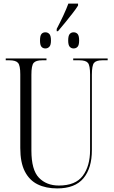

<svg xmlns="http://www.w3.org/2000/svg" viewBox="-20 -1040 634 1070"><path d="M296 -879Q314 -913 332.5 -952.5Q351 -992 361 -1020H415V-1009Q404 -991 384.5 -966Q365 -941 343.5 -914.5Q322 -888 303 -866H296ZM233 -770Q219 -770 211 -779.5Q203 -789 203 -814Q203 -841 211 -850.5Q219 -860 233 -860Q246 -860 255 -850.5Q264 -841 264 -814Q264 -789 255 -779.5Q246 -770 233 -770ZM390 -770Q377 -770 368.5 -779.5Q360 -789 360 -814Q360 -841 368.5 -850.5Q377 -860 390 -860Q404 -860 412.5 -850.5Q421 -841 421 -814Q421 -789 412.5 -779.5Q404 -770 390 -770ZM299 10Q236 10 190 -12.5Q144 -35 118.5 -84.5Q93 -134 93 -215V-626Q93 -675 80.5 -689.5Q68 -704 33 -704H12V-714H239V-704H215Q180 -704 167.5 -689.5Q155 -675 155 -623V-201Q155 -93 197 -49.5Q239 -6 308 -6Q401 -6 441.5 -60.5Q482 -115 482 -204V-625Q482 -675 470 -689.5Q458 -704 423 -704H388V-714H580V-704H550Q516 -704 504 -689.5Q492 -675 492 -623V-203Q492 -103 445 -46.5Q398 10 299 10Z"/></svg>

Font: Noto Serif Display Condensed Light
Style: Regular
Weight: 300
Width: 3
Designer: Monotype Design Team
Foundry: Monotype Imaging Inc.
Version: Version 2.009